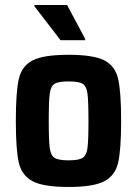

<svg xmlns="http://www.w3.org/2000/svg" viewBox="-20 -736 546 764"><path d="M43 -255Q43 -371 55 -422.5Q67 -474 110.5 -496Q154 -518 253 -518Q351 -518 394.5 -496Q438 -474 450 -422.5Q462 -371 462 -255Q462 -140 450 -88.5Q438 -37 394.5 -14.5Q351 8 253 8Q154 8 110.5 -14.5Q67 -37 55 -88.5Q43 -140 43 -255ZM332 -255Q332 -335 328 -364Q324 -393 309 -402.5Q294 -412 253 -412Q212 -412 197 -402.5Q182 -393 178 -364Q174 -335 174 -255Q174 -175 178 -146.5Q182 -118 197 -108Q212 -98 253 -98Q294 -98 309 -108Q324 -118 328 -146.5Q332 -175 332 -255ZM221 -576 117 -711V-716H247L319 -581V-576Z"/></svg>

Font: Saira Semi Condensed SemiBold
Style: Regular
Weight: 600
Width: 4
Designer: Hector Gatti with collaboration of the Omnibus-Type team
Foundry: Omnibus-Type
Version: Version 1.001; ttfautohint (v1.8)